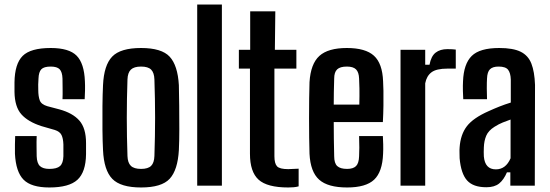

<svg xmlns="http://www.w3.org/2000/svg" viewBox="-20 -820 2431 848"><path d="M198 8Q118 8 84 -26.5Q50 -61 46 -141Q46 -159 46 -182Q46 -205 47 -219H142Q141 -192 141.5 -169Q142 -146 142 -130Q143 -99 156.5 -86.5Q170 -74 198 -74Q231 -74 245 -86.5Q259 -99 260 -130Q260 -144 260 -157Q260 -170 260 -182Q259 -209 251.5 -224Q244 -239 222 -246L163 -263Q104 -282 74.5 -315Q45 -348 44 -414Q44 -425 44 -435.5Q44 -446 44 -456Q45 -538 80 -573Q115 -608 204 -608Q285 -608 318.5 -574Q352 -540 355 -461Q356 -443 355.5 -419.5Q355 -396 354 -382H256Q257 -402 256.5 -430Q256 -458 256 -473Q255 -502 243.5 -514Q232 -526 204 -526Q174 -526 162.5 -514Q151 -502 150 -473Q148 -445 149 -423Q149 -395 155.5 -377Q162 -359 189 -351L242 -337Q301 -321 330.5 -287.5Q360 -254 360 -188Q360 -176 360 -163Q360 -150 360 -139Q359 -60 322 -26Q285 8 198 8Z M603 8Q513 8 476 -30Q439 -68 435 -157Q433 -195 432.5 -247Q432 -299 432.5 -351.5Q433 -404 435 -444Q439 -532 475.5 -570Q512 -608 603 -608Q694 -608 729.5 -569.5Q765 -531 770 -444Q771 -405 771.5 -353Q772 -301 772 -249Q772 -197 770 -157Q765 -69 729.5 -30.5Q694 8 603 8ZM603 -74Q634 -74 647.5 -87.5Q661 -101 662 -131Q665 -219 665 -300.5Q665 -382 662 -469Q661 -499 647.5 -512.5Q634 -526 603 -526Q572 -526 558 -512.5Q544 -499 543 -469Q540 -382 540 -300Q540 -218 543 -131Q544 -101 558 -87.5Q572 -74 603 -74Z M851 0V-800H960V0Z M1253 8Q1160 8 1122 -26.5Q1084 -61 1084 -141V-517H1035V-600H1085V-770H1196L1194 -600H1289V-517H1192V-130Q1192 -98 1203.5 -85.5Q1215 -73 1253 -73Q1266 -73 1276 -74Q1286 -75 1299 -75V3Q1289 6 1277 7Q1265 8 1253 8Z M1566 -219H1671Q1672 -205 1672.5 -182Q1673 -159 1672 -141Q1669 -61 1632.5 -26.5Q1596 8 1513 8Q1428 8 1389.5 -26.5Q1351 -61 1347 -141Q1346 -170 1345.5 -211.5Q1345 -253 1345 -298Q1345 -343 1345.5 -385Q1346 -427 1347 -457Q1352 -538 1390.5 -573Q1429 -608 1512 -608Q1594 -608 1631.5 -574Q1669 -540 1672 -461Q1673 -448 1673.5 -419Q1674 -390 1673.5 -353.5Q1673 -317 1671 -281H1454Q1454 -244 1454.5 -207Q1455 -170 1456 -130Q1456 -99 1469.5 -86.5Q1483 -74 1513 -74Q1540 -74 1552.5 -86.5Q1565 -99 1566 -130Q1568 -162 1566 -219ZM1512 -526Q1482 -526 1469 -513.5Q1456 -501 1456 -473Q1455 -441 1454.5 -413.5Q1454 -386 1454 -358H1567Q1568 -398 1567.5 -429Q1567 -460 1566 -473Q1565 -501 1552.5 -513.5Q1540 -526 1512 -526Z M1749 0V-600H1858V-534H1877Q1884 -572 1904 -587.5Q1924 -603 1956 -603Q1966 -603 1976.5 -602.5Q1987 -602 1993 -601V-517H1957Q1907 -517 1885.5 -500.5Q1864 -484 1858 -452V0Z M2128 7Q2070 7 2043 -23Q2016 -53 2010 -121Q2010 -132 2009.5 -145Q2009 -158 2010 -169Q2014 -226 2042 -262.5Q2070 -299 2138 -329Q2162 -340 2186 -349.5Q2210 -359 2236 -367V-469Q2235 -498 2224 -512Q2213 -526 2182 -526Q2156 -526 2144 -514Q2132 -502 2131 -473Q2130 -459 2130 -429.5Q2130 -400 2131 -382H2026Q2025 -394 2024.5 -418.5Q2024 -443 2025 -461Q2028 -538 2063.5 -573Q2099 -608 2185 -608Q2246 -608 2279.5 -591.5Q2313 -575 2327 -539Q2341 -503 2343 -445L2342 0H2234V-59H2219Q2205 -26 2184.5 -9.5Q2164 7 2128 7ZM2170 -72Q2214 -72 2235 -121V-292Q2218 -286 2200.5 -279Q2183 -272 2164 -260Q2137 -243 2127.5 -220.5Q2118 -198 2117 -169Q2116 -148 2117 -129Q2122 -72 2170 -72Z"/></svg>

Font: Big Shoulders Display
Style: Bold
Weight: 700
Designer: Patric King
Foundry: XO Type Co
Version: Version 1.000; ttfautohint (v1.8.2)